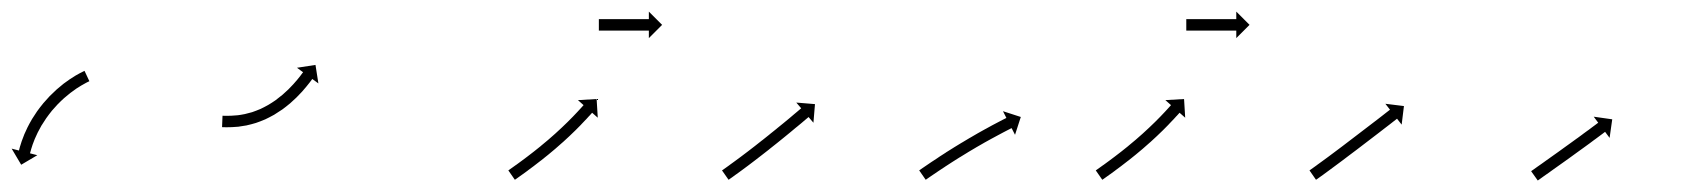

<svg xmlns="http://www.w3.org/2000/svg" viewBox="-28 -383 2946 336"><path d="M126.6 -240C127.2 -240.3 127.8 -240.6 128.4 -240.9L119.9 -259C119.3 -258.7 118.7 -258.4 118.1 -258.1C118.1 -258.1 118.1 -258.1 118 -258.1C118 -258.1 118 -258.1 118 -258.1C116.2 -257.2 114.5 -256.3 112.8 -255.4C112.8 -255.4 112.7 -255.4 112.7 -255.4C112.7 -255.4 112.6 -255.4 112.6 -255.4C110 -254 107.3 -252.5 104.7 -251C104.7 -251 104.6 -250.9 104.6 -250.9C104.6 -250.9 104.5 -250.9 104.5 -250.9C101.2 -248.9 97.9 -246.8 94.6 -244.6C94.6 -244.6 94.5 -244.6 94.5 -244.6C94.4 -244.5 94.4 -244.5 94.4 -244.5C90.6 -241.9 86.8 -239.2 83.1 -236.4C83.1 -236.4 83.1 -236.4 83.1 -236.3C83 -236.3 83 -236.3 83 -236.3C78.9 -233.1 75 -229.8 71.1 -226.4C71.1 -226.4 71 -226.4 71 -226.3C70.9 -226.3 70.9 -226.2 70.9 -226.2C66.8 -222.5 62.9 -218.7 59 -214.8C59 -214.8 58.9 -214.8 58.9 -214.7C58.8 -214.7 58.8 -214.6 58.8 -214.6C54.9 -210.5 51.1 -206.2 47.4 -201.9C47.4 -201.9 47.4 -201.9 47.3 -201.8C47.3 -201.8 47.3 -201.7 47.3 -201.7C43.7 -197.3 40.2 -192.8 36.9 -188.2C36.9 -188.2 36.8 -188.1 36.8 -188.1C36.8 -188 36.7 -187.9 36.7 -187.9C33.6 -183.4 30.6 -178.8 27.7 -174.1C27.7 -174.1 27.7 -174 27.7 -174C27.6 -173.9 27.6 -173.8 27.6 -173.8C25 -169.4 22.5 -164.8 20.2 -160.2C20.2 -160.2 20.2 -160.2 20.1 -160.1C20.1 -160.1 20.1 -160 20.1 -160C18.1 -155.9 16.2 -151.6 14.3 -147.4C14.3 -147.4 14.3 -147.3 14.3 -147.3C14.3 -147.2 14.3 -147.2 14.3 -147.2C12.8 -143.5 11.4 -139.9 10.1 -136.2C10.1 -136.2 10.1 -136.2 10.1 -136.1C10.1 -136.1 10 -136 10 -136C9.1 -133.2 8.2 -130.3 7.3 -127.4C7.3 -127.4 7.3 -127.4 7.3 -127.3C7.3 -127.3 7.2 -127.3 7.2 -127.3C6.7 -125.4 6.2 -123.5 5.7 -121.7C5.7 -121.7 5.7 -121.6 5.7 -121.6C5.7 -121.6 5.7 -121.6 5.7 -121.6C5.5 -120.9 5.3 -120.3 5.2 -119.6L-7.6 -122.9L9.1 -94.7L37.3 -111.4L24.5 -114.7C24.7 -115.3 24.9 -116 25 -116.6C25 -116.6 25 -116.6 25 -116.6C25 -116.5 25 -116.5 25 -116.5C25.5 -118.3 26 -120 26.5 -121.8C26.5 -121.8 26.5 -121.7 26.4 -121.7C26.4 -121.7 26.4 -121.6 26.4 -121.6C27.2 -124.3 28.1 -127 29 -129.7C29 -129.7 29 -129.6 29 -129.6C29 -129.5 28.9 -129.5 28.9 -129.5C30.2 -132.9 31.5 -136.4 32.8 -139.7C32.8 -139.7 32.8 -139.7 32.8 -139.6C32.8 -139.6 32.7 -139.5 32.7 -139.5C34.4 -143.5 36.2 -147.5 38.1 -151.3C38.1 -151.3 38.1 -151.3 38.1 -151.2C38 -151.2 38 -151.1 38 -151.1C40.2 -155.4 42.5 -159.7 44.9 -163.9C44.9 -163.9 44.9 -163.8 44.9 -163.7C44.8 -163.7 44.8 -163.6 44.8 -163.6C47.5 -168 50.3 -172.4 53.2 -176.6C53.2 -176.6 53.2 -176.6 53.2 -176.5C53.1 -176.5 53.1 -176.4 53.1 -176.4C56.2 -180.8 59.5 -185 62.8 -189.2C62.8 -189.2 62.8 -189.1 62.7 -189.1C62.7 -189 62.6 -189 62.6 -189C66.1 -193 69.7 -197 73.3 -200.9C73.3 -200.9 73.3 -200.8 73.3 -200.8C73.2 -200.8 73.2 -200.7 73.2 -200.7C76.8 -204.4 80.5 -208 84.4 -211.5C84.4 -211.5 84.3 -211.4 84.3 -211.4C84.2 -211.3 84.2 -211.3 84.2 -211.3C87.8 -214.5 91.6 -217.6 95.4 -220.6C95.4 -220.6 95.3 -220.5 95.3 -220.5C95.2 -220.5 95.2 -220.4 95.2 -220.4C98.6 -223 102.1 -225.6 105.7 -228C105.7 -228 105.7 -228 105.6 -228C105.6 -227.9 105.5 -227.9 105.5 -227.9C108.6 -229.9 111.7 -231.9 114.8 -233.7C114.8 -233.7 114.8 -233.7 114.7 -233.7C114.7 -233.7 114.7 -233.6 114.7 -233.6C117.1 -235 119.5 -236.4 122 -237.7C122 -237.7 122 -237.7 121.9 -237.7C121.9 -237.7 121.9 -237.7 121.9 -237.7C123.5 -238.5 125.1 -239.3 126.7 -240.1C126.7 -240.1 126.7 -240.1 126.7 -240.1C126.7 -240 126.6 -240 126.6 -240Z M363.3 -180.4C362.7 -180.4 362 -180.5 361.4 -180.5L360.6 -160.5C361.3 -160.5 361.9 -160.5 362.6 -160.4C362.6 -160.4 362.7 -160.4 362.7 -160.4C362.7 -160.4 362.7 -160.4 362.7 -160.4C364.6 -160.4 366.6 -160.4 368.5 -160.3C368.5 -160.3 368.6 -160.3 368.6 -160.3C368.6 -160.3 368.6 -160.3 368.6 -160.3C371.6 -160.4 374.6 -160.4 377.7 -160.5C377.7 -160.5 377.7 -160.5 377.7 -160.5C377.8 -160.5 377.8 -160.5 377.8 -160.5C381.8 -160.7 385.7 -161 389.6 -161.3C389.6 -161.3 389.7 -161.3 389.8 -161.4C389.8 -161.4 389.9 -161.4 389.9 -161.4C394.6 -162 399.2 -162.7 403.9 -163.6C403.9 -163.6 403.9 -163.7 404 -163.7C404.1 -163.7 404.1 -163.7 404.1 -163.7C409.2 -164.8 414.3 -166.2 419.3 -167.7C419.3 -167.7 419.4 -167.7 419.5 -167.7C419.6 -167.8 419.7 -167.8 419.7 -167.8C425 -169.6 430.2 -171.6 435.3 -173.8C435.3 -173.8 435.4 -173.8 435.5 -173.8C435.6 -173.9 435.7 -173.9 435.7 -173.9C440.9 -176.4 446 -179 451 -181.8C451 -181.8 451.1 -181.8 451.2 -181.9C451.2 -181.9 451.3 -181.9 451.3 -181.9C456.2 -184.9 461 -188 465.8 -191.3C465.8 -191.3 465.8 -191.3 465.9 -191.4C465.9 -191.4 466 -191.4 466 -191.4C470.5 -194.7 474.8 -198.1 479.1 -201.7C479.1 -201.7 479.1 -201.7 479.2 -201.8C479.2 -201.8 479.3 -201.8 479.3 -201.8C483.1 -205.2 487 -208.7 490.7 -212.3C490.7 -212.3 490.7 -212.3 490.7 -212.4C490.8 -212.4 490.8 -212.4 490.8 -212.4C494.1 -215.7 497.3 -219 500.4 -222.4C500.4 -222.4 500.4 -222.4 500.4 -222.5C500.5 -222.5 500.5 -222.5 500.5 -222.5C503.1 -225.4 505.6 -228.4 508.1 -231.4C508.1 -231.4 508.1 -231.4 508.1 -231.4C508.2 -231.4 508.2 -231.5 508.2 -231.5C510.1 -233.8 511.9 -236.1 513.8 -238.5C513.8 -238.5 513.8 -238.5 513.8 -238.5C513.8 -238.5 513.8 -238.5 513.8 -238.5C515 -240.1 516.2 -241.6 517.3 -243.1L517.3 -243.2L517.3 -243.2C517.7 -243.7 518.1 -244.3 518.5 -244.8L529.2 -237L524.1 -269.4L491.7 -264.4L502.4 -256.6C502 -256.1 501.6 -255.6 501.2 -255L501.2 -255L501.2 -255.1C500.1 -253.6 499 -252.1 497.9 -250.7C497.9 -250.7 497.9 -250.7 498 -250.7C498 -250.7 498 -250.7 498 -250.7C496.2 -248.5 494.5 -246.3 492.7 -244.1C492.7 -244.1 492.7 -244.1 492.7 -244.1C492.7 -244.2 492.8 -244.2 492.8 -244.2C490.4 -241.4 488 -238.6 485.5 -235.8C485.5 -235.8 485.6 -235.9 485.6 -235.9C485.6 -235.9 485.7 -236 485.7 -236C482.7 -232.8 479.7 -229.6 476.6 -226.5C476.6 -226.5 476.7 -226.6 476.7 -226.6C476.8 -226.7 476.8 -226.7 476.8 -226.7C473.3 -223.3 469.7 -220.1 466.1 -216.9C466.1 -216.9 466.2 -216.9 466.2 -217C466.3 -217 466.3 -217.1 466.3 -217.1C462.3 -213.8 458.3 -210.6 454.1 -207.5C454.1 -207.5 454.2 -207.6 454.2 -207.6C454.3 -207.7 454.4 -207.7 454.4 -207.7C450 -204.7 445.6 -201.8 441 -199.1C441 -199.1 441.1 -199.1 441.2 -199.2C441.2 -199.2 441.3 -199.3 441.3 -199.3C436.7 -196.7 432 -194.3 427.2 -192C427.2 -192 427.3 -192.1 427.4 -192.1C427.4 -192.1 427.5 -192.2 427.5 -192.2C422.8 -190.2 418.1 -188.4 413.2 -186.7C413.2 -186.7 413.3 -186.7 413.4 -186.8C413.5 -186.8 413.6 -186.8 413.6 -186.8C409 -185.5 404.4 -184.3 399.8 -183.2C399.8 -183.2 399.8 -183.2 399.9 -183.2C400 -183.3 400 -183.3 400 -183.3C395.9 -182.5 391.7 -181.7 387.4 -181.2C387.4 -181.2 387.5 -181.2 387.6 -181.2C387.7 -181.2 387.8 -181.3 387.8 -181.3C384.1 -180.9 380.5 -180.7 376.9 -180.5C376.9 -180.5 376.9 -180.5 377 -180.5C377 -180.5 377 -180.5 377 -180.5C374.2 -180.4 371.4 -180.3 368.6 -180.3C368.6 -180.3 368.6 -180.3 368.6 -180.3C368.7 -180.3 368.7 -180.3 368.7 -180.3C366.9 -180.4 365 -180.4 363.2 -180.4C363.2 -180.4 363.3 -180.4 363.3 -180.4C363.3 -180.4 363.3 -180.4 363.3 -180.4Z M863.2 -85.9C862.6 -85.5 862.1 -85.2 861.6 -84.8L873 -68.4C873.6 -68.8 874.1 -69.2 874.6 -69.5L874.7 -69.5L874.7 -69.5C876.2 -70.6 877.7 -71.7 879.3 -72.8L879.3 -72.8L879.3 -72.8C881.7 -74.5 884.1 -76.2 886.4 -77.9L886.5 -77.9L886.5 -77.9C889.6 -80.1 892.6 -82.4 895.7 -84.6L895.7 -84.6L895.7 -84.7C899.3 -87.3 902.9 -90 906.5 -92.7C906.5 -92.7 906.6 -92.7 906.6 -92.7C906.6 -92.7 906.6 -92.8 906.6 -92.8C910.6 -95.8 914.6 -98.9 918.5 -102C918.5 -102 918.5 -102 918.5 -102C918.6 -102 918.6 -102 918.6 -102C922.8 -105.3 927 -108.7 931.2 -112.1C931.2 -112.1 931.2 -112.1 931.2 -112.1C931.2 -112.1 931.2 -112.1 931.2 -112.1C935.5 -115.7 939.8 -119.2 944 -122.8C944 -122.8 944 -122.8 944 -122.8C944.1 -122.9 944.1 -122.9 944.1 -122.9C948.3 -126.5 952.5 -130.2 956.6 -133.9C956.6 -133.9 956.6 -133.9 956.6 -133.9C956.7 -133.9 956.7 -133.9 956.7 -133.9C960.7 -137.5 964.6 -141.2 968.6 -144.9C968.6 -144.9 968.6 -144.9 968.6 -144.9C968.6 -144.9 968.6 -144.9 968.6 -144.9C972.3 -148.4 975.9 -151.9 979.5 -155.4C979.5 -155.4 979.5 -155.4 979.5 -155.4C979.5 -155.5 979.6 -155.5 979.6 -155.5C982.8 -158.7 985.9 -161.9 989.1 -165.1C989.1 -165.1 989.1 -165.1 989.1 -165.1C989.1 -165.1 989.1 -165.2 989.1 -165.2C991.8 -167.9 994.4 -170.7 997 -173.5L997 -173.5L997.1 -173.5C999.1 -175.6 1001.1 -177.8 1003 -180L1003.1 -180L1003.1 -180C1004.3 -181.4 1005.6 -182.8 1006.9 -184.2L1006.9 -184.2L1006.9 -184.2C1007.3 -184.7 1007.8 -185.2 1008.2 -185.7L1018.1 -177L1016.1 -209.7L983.4 -207.8L993.3 -199C992.8 -198.5 992.4 -198 991.9 -197.6L992 -197.6L992 -197.6C990.7 -196.2 989.5 -194.8 988.2 -193.4L988.3 -193.4L988.3 -193.5C986.3 -191.3 984.4 -189.2 982.4 -187.1L982.4 -187.1L982.4 -187.1C979.9 -184.4 977.3 -181.7 974.7 -179C974.7 -179 974.7 -179 974.7 -179C974.8 -179.1 974.8 -179.1 974.8 -179.1C971.7 -175.9 968.6 -172.8 965.4 -169.6C965.4 -169.6 965.4 -169.7 965.5 -169.7C965.5 -169.7 965.5 -169.7 965.5 -169.7C962 -166.2 958.4 -162.8 954.8 -159.4C954.8 -159.4 954.9 -159.4 954.9 -159.4C954.9 -159.4 954.9 -159.5 954.9 -159.5C951 -155.9 947.2 -152.3 943.2 -148.7C943.2 -148.7 943.3 -148.7 943.3 -148.8C943.3 -148.8 943.3 -148.8 943.3 -148.8C939.2 -145.2 935.1 -141.6 931 -138C931 -138 931 -138 931 -138C931.1 -138 931.1 -138.1 931.1 -138.1C926.9 -134.5 922.7 -131 918.5 -127.6C918.5 -127.6 918.5 -127.6 918.5 -127.6C918.6 -127.6 918.6 -127.6 918.6 -127.6C914.5 -124.3 910.3 -121 906.2 -117.7C906.2 -117.7 906.2 -117.7 906.2 -117.7C906.2 -117.7 906.2 -117.7 906.2 -117.7C902.3 -114.7 898.4 -111.7 894.5 -108.7C894.5 -108.7 894.5 -108.7 894.5 -108.7C894.5 -108.7 894.5 -108.7 894.5 -108.7C891 -106 887.4 -103.4 883.8 -100.7L883.9 -100.8L883.9 -100.8C880.8 -98.5 877.8 -96.3 874.8 -94.1L874.8 -94.2L874.8 -94.2C872.4 -92.5 870.1 -90.8 867.7 -89.1L867.7 -89.1L867.7 -89.1C866.2 -88.1 864.7 -87 863.2 -85.9L863.2 -85.9ZM1021 -349.5C1020.7 -349.5 1020.3 -349.5 1020 -349.5V-329.5C1020.3 -329.5 1020.7 -329.5 1021 -329.5C1021.9 -329.5 1022.8 -329.5 1023.8 -329.5C1025.2 -329.5 1026.6 -329.5 1028.1 -329.5C1029.9 -329.5 1031.8 -329.5 1033.7 -329.5C1035.9 -329.5 1038.1 -329.5 1040.3 -329.5C1042.8 -329.5 1045.2 -329.5 1047.7 -329.5C1050.3 -329.5 1053 -329.5 1055.6 -329.5C1058.3 -329.5 1061 -329.5 1063.7 -329.5C1066.5 -329.5 1069.2 -329.5 1071.9 -329.5C1074.5 -329.5 1077.2 -329.5 1079.8 -329.5C1082.3 -329.5 1084.7 -329.5 1087.2 -329.5C1089.4 -329.5 1091.6 -329.5 1093.8 -329.5C1095.7 -329.5 1097.6 -329.5 1099.4 -329.5C1100.9 -329.5 1102.3 -329.5 1103.7 -329.5C1104.7 -329.5 1105.6 -329.5 1106.5 -329.5C1106.8 -329.5 1107.2 -329.5 1107.5 -329.5V-316.3L1130.7 -339.5L1107.5 -362.7V-349.5C1107.2 -349.5 1106.8 -349.5 1106.5 -349.5C1105.6 -349.5 1104.7 -349.5 1103.7 -349.5C1102.3 -349.5 1100.9 -349.5 1099.4 -349.5C1097.6 -349.5 1095.7 -349.5 1093.8 -349.5C1091.6 -349.5 1089.4 -349.5 1087.2 -349.5C1084.7 -349.5 1082.3 -349.5 1079.8 -349.5C1077.2 -349.5 1074.5 -349.5 1071.9 -349.5C1069.2 -349.5 1066.5 -349.5 1063.7 -349.5C1061 -349.5 1058.3 -349.5 1055.6 -349.5C1053 -349.5 1050.3 -349.5 1047.7 -349.5C1045.2 -349.5 1042.8 -349.5 1040.3 -349.5C1038.1 -349.5 1035.9 -349.5 1033.7 -349.5C1031.8 -349.5 1029.9 -349.5 1028.1 -349.5C1026.6 -349.5 1025.2 -349.5 1023.8 -349.5C1022.8 -349.5 1021.9 -349.5 1021 -349.5Z M1237.2 -85.9C1236.6 -85.5 1236.1 -85.2 1235.5 -84.8L1247 -68.4C1247.6 -68.8 1248.1 -69.2 1248.7 -69.5L1248.7 -69.5L1248.7 -69.6C1250.2 -70.6 1251.7 -71.7 1253.3 -72.8L1253.3 -72.8L1253.3 -72.8C1255.7 -74.5 1258.1 -76.2 1260.4 -78L1260.5 -78L1260.5 -78C1263.5 -80.2 1266.6 -82.4 1269.7 -84.7L1269.7 -84.7L1269.7 -84.7C1273.3 -87.4 1276.9 -90 1280.5 -92.7L1280.5 -92.7L1280.5 -92.7C1284.5 -95.7 1288.5 -98.8 1292.5 -101.8L1292.5 -101.8L1292.5 -101.8C1296.8 -105.1 1301 -108.3 1305.2 -111.6L1305.2 -111.6L1305.2 -111.6C1309.6 -115 1313.9 -118.4 1318.3 -121.8L1318.3 -121.9L1318.3 -121.9C1322.6 -125.3 1327 -128.7 1331.3 -132.2L1331.3 -132.2L1331.3 -132.2C1335.4 -135.5 1339.6 -138.9 1343.8 -142.3L1343.8 -142.3L1343.8 -142.3C1347.6 -145.4 1351.5 -148.6 1355.4 -151.8L1355.4 -151.8L1355.4 -151.8C1358.8 -154.6 1362.3 -157.5 1365.7 -160.4L1365.7 -160.4L1365.8 -160.4C1368.7 -162.8 1371.6 -165.2 1374.5 -167.6L1374.5 -167.6L1374.5 -167.6C1376.7 -169.5 1378.9 -171.4 1381.2 -173.3C1382.6 -174.5 1384 -175.7 1385.5 -176.9C1386 -177.4 1386.5 -177.8 1387 -178.2L1395.5 -168.2L1398.2 -200.8L1365.5 -203.5L1374.1 -193.5C1373.6 -193 1373.1 -192.6 1372.5 -192.2C1371.1 -191 1369.7 -189.8 1368.3 -188.6C1366.1 -186.7 1363.8 -184.8 1361.6 -183L1361.6 -183L1361.6 -183C1358.7 -180.6 1355.8 -178.1 1353 -175.7L1353 -175.7L1353 -175.7C1349.5 -172.9 1346.1 -170.1 1342.7 -167.2L1342.7 -167.2L1342.7 -167.2C1338.8 -164.1 1335 -160.9 1331.1 -157.8L1331.1 -157.8L1331.2 -157.8C1327 -154.5 1322.9 -151.1 1318.7 -147.8L1318.8 -147.8L1318.8 -147.8C1314.5 -144.4 1310.2 -140.9 1305.9 -137.5L1305.9 -137.5L1305.9 -137.6C1301.6 -134.2 1297.3 -130.8 1293 -127.4L1293 -127.4L1293 -127.4C1288.8 -124.2 1284.6 -120.9 1280.4 -117.7L1280.4 -117.7L1280.4 -117.7C1276.4 -114.7 1272.5 -111.7 1268.5 -108.7L1268.5 -108.7L1268.5 -108.7C1265 -106.1 1261.4 -103.4 1257.8 -100.8L1257.8 -100.8L1257.8 -100.8C1254.8 -98.6 1251.8 -96.4 1248.7 -94.2L1248.7 -94.2L1248.8 -94.2C1246.4 -92.5 1244.1 -90.8 1241.7 -89.1L1241.7 -89.1L1241.7 -89.1C1240.2 -88.1 1238.7 -87 1237.2 -85.9L1237.2 -85.9Z M1582.2 -85.9C1581.7 -85.6 1581.1 -85.2 1580.6 -84.8L1592 -68.4C1592.5 -68.8 1593.1 -69.1 1593.6 -69.5C1595.2 -70.6 1596.7 -71.6 1598.2 -72.7L1598.2 -72.7L1598.2 -72.7C1600.6 -74.3 1603 -76 1605.4 -77.6L1605.4 -77.6L1605.4 -77.6C1608.5 -79.7 1611.6 -81.8 1614.7 -83.9L1614.7 -83.9L1614.7 -83.9C1618.4 -86.3 1622.1 -88.8 1625.8 -91.2L1625.8 -91.2L1625.7 -91.2C1629.9 -93.9 1634 -96.6 1638.2 -99.3L1638.2 -99.3L1638.2 -99.3C1642.7 -102.1 1647.1 -105 1651.6 -107.8L1651.6 -107.8L1651.6 -107.7C1656.2 -110.6 1660.9 -113.5 1665.6 -116.3L1665.6 -116.3L1665.5 -116.3C1670.2 -119.1 1674.9 -121.9 1679.7 -124.7L1679.6 -124.7L1679.6 -124.7C1684.2 -127.3 1688.8 -130 1693.4 -132.6L1693.4 -132.6L1693.3 -132.6C1697.7 -135 1702 -137.4 1706.3 -139.8L1706.3 -139.8L1706.3 -139.8C1710.2 -141.9 1714.1 -144 1718 -146.1L1718 -146.1L1718 -146.1C1721.3 -147.9 1724.6 -149.6 1727.9 -151.4L1727.9 -151.4L1727.9 -151.4C1730.4 -152.7 1733 -154.1 1735.6 -155.4L1735.6 -155.4L1735.6 -155.4C1737.2 -156.2 1738.9 -157.1 1740.5 -157.9C1741.1 -158.2 1741.7 -158.5 1742.3 -158.8L1748.3 -147.1L1758.4 -178.3L1727.2 -188.4L1733.2 -176.6C1732.6 -176.3 1732 -176 1731.4 -175.7C1729.8 -174.9 1728.1 -174 1726.4 -173.2L1726.4 -173.2L1726.4 -173.2C1723.8 -171.8 1721.2 -170.5 1718.6 -169.1L1718.6 -169.1L1718.6 -169.1C1715.2 -167.3 1711.9 -165.6 1708.5 -163.8L1708.5 -163.8L1708.5 -163.8C1704.6 -161.6 1700.6 -159.5 1696.7 -157.3L1696.7 -157.3L1696.6 -157.3C1692.3 -154.9 1687.9 -152.4 1683.5 -150L1683.5 -150L1683.5 -150C1678.8 -147.3 1674.2 -144.6 1669.6 -141.9L1669.5 -141.9L1669.5 -141.9C1664.7 -139.1 1660 -136.3 1655.3 -133.4L1655.2 -133.4L1655.2 -133.4C1650.5 -130.6 1645.8 -127.7 1641.1 -124.8L1641 -124.7L1641 -124.7C1636.5 -121.9 1632 -119 1627.4 -116.2L1627.4 -116.1L1627.4 -116.1C1623.2 -113.4 1619 -110.7 1614.8 -108L1614.8 -108L1614.8 -107.9C1611 -105.5 1607.3 -103 1603.6 -100.5L1603.5 -100.5L1603.5 -100.5C1600.4 -98.4 1597.2 -96.3 1594.1 -94.1L1594.1 -94.1L1594.1 -94.1C1591.7 -92.5 1589.3 -90.8 1586.9 -89.2L1586.9 -89.2L1586.8 -89.2C1585.3 -88.1 1583.8 -87 1582.2 -85.9Z M1891.2 -85.9C1890.6 -85.5 1890.1 -85.2 1889.6 -84.8L1901 -68.4C1901.6 -68.8 1902.1 -69.2 1902.6 -69.5L1902.7 -69.5L1902.7 -69.5C1904.2 -70.6 1905.7 -71.7 1907.3 -72.8L1907.3 -72.8L1907.3 -72.8C1909.7 -74.5 1912.1 -76.2 1914.4 -77.9L1914.5 -77.9L1914.5 -77.9C1917.6 -80.1 1920.6 -82.4 1923.7 -84.6L1923.7 -84.6L1923.7 -84.7C1927.3 -87.3 1930.9 -90 1934.5 -92.7C1934.5 -92.7 1934.6 -92.7 1934.6 -92.7C1934.6 -92.7 1934.6 -92.8 1934.6 -92.8C1938.6 -95.8 1942.6 -98.9 1946.5 -102C1946.5 -102 1946.5 -102 1946.5 -102C1946.6 -102 1946.6 -102 1946.6 -102C1950.8 -105.3 1955 -108.7 1959.2 -112.1C1959.2 -112.1 1959.2 -112.1 1959.2 -112.1C1959.2 -112.1 1959.2 -112.1 1959.2 -112.1C1963.5 -115.7 1967.8 -119.2 1972 -122.8C1972 -122.8 1972 -122.8 1972 -122.8C1972.1 -122.9 1972.1 -122.9 1972.1 -122.9C1976.3 -126.5 1980.5 -130.2 1984.6 -133.9C1984.6 -133.9 1984.6 -133.9 1984.6 -133.9C1984.7 -133.9 1984.7 -133.9 1984.7 -133.9C1988.7 -137.5 1992.6 -141.2 1996.6 -144.9C1996.6 -144.9 1996.6 -144.9 1996.6 -144.9C1996.6 -144.9 1996.6 -144.9 1996.6 -144.9C2000.3 -148.4 2003.9 -151.9 2007.5 -155.4C2007.5 -155.4 2007.5 -155.4 2007.5 -155.4C2007.5 -155.5 2007.6 -155.5 2007.6 -155.5C2010.8 -158.7 2013.9 -161.9 2017.1 -165.1C2017.1 -165.1 2017.1 -165.1 2017.1 -165.1C2017.1 -165.1 2017.1 -165.2 2017.1 -165.2C2019.8 -167.9 2022.4 -170.7 2025 -173.5L2025 -173.5L2025.1 -173.5C2027.1 -175.6 2029.1 -177.8 2031 -180L2031.1 -180L2031.1 -180C2032.3 -181.4 2033.6 -182.8 2034.9 -184.2L2034.9 -184.2L2034.9 -184.2C2035.3 -184.7 2035.8 -185.2 2036.2 -185.7L2046.1 -177L2044.1 -209.7L2011.4 -207.8L2021.3 -199C2020.8 -198.5 2020.4 -198 2019.9 -197.6L2020 -197.6L2020 -197.6C2018.7 -196.2 2017.5 -194.8 2016.2 -193.4L2016.3 -193.4L2016.3 -193.5C2014.3 -191.3 2012.4 -189.2 2010.4 -187.1L2010.4 -187.1L2010.4 -187.1C2007.9 -184.4 2005.3 -181.7 2002.7 -179C2002.7 -179 2002.7 -179 2002.7 -179C2002.8 -179.1 2002.8 -179.1 2002.8 -179.1C1999.7 -175.9 1996.6 -172.8 1993.4 -169.6C1993.4 -169.6 1993.4 -169.7 1993.5 -169.7C1993.5 -169.7 1993.5 -169.7 1993.5 -169.7C1990 -166.2 1986.4 -162.8 1982.8 -159.4C1982.8 -159.4 1982.9 -159.4 1982.9 -159.4C1982.9 -159.4 1982.9 -159.5 1982.9 -159.5C1979 -155.9 1975.2 -152.3 1971.2 -148.7C1971.2 -148.7 1971.3 -148.7 1971.3 -148.8C1971.3 -148.8 1971.3 -148.8 1971.3 -148.8C1967.2 -145.2 1963.1 -141.6 1959 -138C1959 -138 1959 -138 1959 -138C1959.1 -138 1959.1 -138.1 1959.1 -138.1C1954.9 -134.5 1950.7 -131 1946.5 -127.6C1946.5 -127.6 1946.5 -127.6 1946.5 -127.6C1946.6 -127.6 1946.6 -127.6 1946.6 -127.6C1942.5 -124.3 1938.3 -121 1934.2 -117.7C1934.2 -117.7 1934.2 -117.7 1934.2 -117.7C1934.2 -117.7 1934.2 -117.7 1934.2 -117.7C1930.3 -114.7 1926.4 -111.7 1922.5 -108.7C1922.5 -108.7 1922.5 -108.7 1922.5 -108.7C1922.5 -108.7 1922.5 -108.7 1922.5 -108.7C1919 -106 1915.4 -103.4 1911.8 -100.7L1911.9 -100.8L1911.9 -100.8C1908.8 -98.5 1905.8 -96.3 1902.8 -94.1L1902.8 -94.2L1902.8 -94.2C1900.4 -92.5 1898.1 -90.8 1895.7 -89.1L1895.7 -89.1L1895.7 -89.1C1894.2 -88.1 1892.7 -87 1891.2 -85.9L1891.2 -85.9ZM2049 -349.5C2048.7 -349.5 2048.3 -349.5 2048 -349.5V-329.5C2048.3 -329.5 2048.7 -329.5 2049 -329.5C2049.9 -329.5 2050.8 -329.5 2051.8 -329.5C2053.2 -329.5 2054.6 -329.5 2056.1 -329.5C2057.9 -329.5 2059.8 -329.5 2061.7 -329.5C2063.9 -329.5 2066.1 -329.5 2068.3 -329.5C2070.8 -329.5 2073.2 -329.5 2075.7 -329.5C2078.3 -329.5 2081 -329.5 2083.6 -329.5C2086.3 -329.5 2089 -329.5 2091.7 -329.5C2094.5 -329.5 2097.2 -329.5 2099.9 -329.5C2102.5 -329.5 2105.2 -329.5 2107.8 -329.5C2110.3 -329.5 2112.7 -329.5 2115.2 -329.5C2117.4 -329.5 2119.6 -329.5 2121.8 -329.5C2123.7 -329.5 2125.6 -329.5 2127.4 -329.5C2128.9 -329.5 2130.3 -329.5 2131.7 -329.5C2132.7 -329.5 2133.6 -329.5 2134.5 -329.5C2134.8 -329.5 2135.2 -329.5 2135.5 -329.5V-316.3L2158.7 -339.5L2135.5 -362.7V-349.5C2135.2 -349.5 2134.8 -349.5 2134.5 -349.5C2133.6 -349.5 2132.7 -349.5 2131.7 -349.5C2130.3 -349.5 2128.9 -349.5 2127.4 -349.5C2125.6 -349.5 2123.7 -349.5 2121.8 -349.5C2119.6 -349.5 2117.4 -349.5 2115.2 -349.5C2112.7 -349.5 2110.3 -349.5 2107.8 -349.5C2105.2 -349.5 2102.5 -349.5 2099.9 -349.5C2097.2 -349.5 2094.5 -349.5 2091.7 -349.5C2089 -349.5 2086.3 -349.5 2083.6 -349.5C2081 -349.5 2078.3 -349.5 2075.7 -349.5C2073.2 -349.5 2070.8 -349.5 2068.3 -349.5C2066.1 -349.5 2063.9 -349.5 2061.7 -349.5C2059.8 -349.5 2057.9 -349.5 2056.1 -349.5C2054.6 -349.5 2053.2 -349.5 2051.8 -349.5C2050.8 -349.5 2049.9 -349.5 2049 -349.5Z M2265.2 -85.9C2264.7 -85.6 2264.1 -85.2 2263.6 -84.8L2275 -68.4C2275.5 -68.8 2276.1 -69.1 2276.6 -69.5L2276.6 -69.5L2276.7 -69.5C2278.2 -70.6 2279.8 -71.7 2281.3 -72.8L2281.3 -72.8L2281.3 -72.8C2283.7 -74.5 2286.1 -76.2 2288.5 -77.9L2288.5 -78L2288.5 -78C2291.5 -80.2 2294.6 -82.4 2297.7 -84.7L2297.7 -84.7L2297.7 -84.7C2301.3 -87.3 2304.9 -90 2308.5 -92.7L2308.5 -92.7L2308.5 -92.7C2312.5 -95.6 2316.5 -98.6 2320.5 -101.6L2320.5 -101.6L2320.5 -101.6C2324.8 -104.8 2329.1 -108 2333.3 -111.3L2333.3 -111.3L2333.3 -111.3C2337.7 -114.6 2342.1 -117.9 2346.5 -121.2C2350.9 -124.6 2355.3 -127.9 2359.7 -131.3C2363.9 -134.5 2368.1 -137.7 2372.4 -141C2376.3 -144 2380.3 -147.1 2384.3 -150.1C2387.8 -152.8 2391.3 -155.6 2394.9 -158.3C2397.9 -160.6 2400.9 -162.9 2403.9 -165.2C2406.2 -167 2408.5 -168.8 2410.8 -170.6C2412.2 -171.7 2413.7 -172.9 2415.2 -174C2415.7 -174.4 2416.2 -174.9 2416.8 -175.3L2424.9 -164.9L2428.9 -197.4L2396.4 -201.4L2404.5 -191C2404 -190.6 2403.4 -190.2 2402.9 -189.8C2401.4 -188.7 2400 -187.5 2398.5 -186.4C2396.2 -184.6 2393.9 -182.8 2391.6 -181C2388.6 -178.7 2385.6 -176.4 2382.7 -174.1C2379.1 -171.4 2375.6 -168.7 2372.1 -166C2368.1 -162.9 2364.2 -159.9 2360.2 -156.9C2356 -153.6 2351.8 -150.4 2347.5 -147.2C2343.2 -143.8 2338.8 -140.5 2334.4 -137.2C2330 -133.8 2325.7 -130.5 2321.3 -127.2L2321.3 -127.2L2321.3 -127.2C2317 -124 2312.8 -120.8 2308.5 -117.6L2308.5 -117.6L2308.5 -117.6C2304.5 -114.7 2300.6 -111.7 2296.6 -108.7L2296.6 -108.7L2296.6 -108.7C2293 -106.1 2289.4 -103.4 2285.8 -100.8L2285.8 -100.8L2285.8 -100.8C2282.8 -98.6 2279.8 -96.4 2276.7 -94.2L2276.7 -94.2L2276.8 -94.2C2274.4 -92.5 2272.1 -90.8 2269.7 -89.1L2269.7 -89.1L2269.7 -89.1C2268.2 -88.1 2266.7 -87 2265.2 -85.9L2265.2 -85.9Z M2652.8 -84.4C2652.4 -84 2651.9 -83.7 2651.5 -83.4L2663.1 -67.1C2663.5 -67.4 2664 -67.7 2664.4 -68C2665.7 -68.9 2666.9 -69.8 2668.2 -70.7C2670.1 -72.1 2672.1 -73.5 2674 -74.9C2676.5 -76.6 2679 -78.4 2681.6 -80.2C2684.6 -82.3 2687.5 -84.5 2690.5 -86.6C2693.9 -89 2697.2 -91.3 2700.5 -93.7C2704.1 -96.2 2707.6 -98.8 2711.2 -101.3C2714.9 -104 2718.5 -106.6 2722.2 -109.2C2725.9 -111.9 2729.6 -114.5 2733.2 -117.2L2733.2 -117.2L2733.2 -117.2C2736.8 -119.7 2740.3 -122.3 2743.9 -124.9L2743.9 -124.9L2743.9 -124.9C2747.2 -127.3 2750.5 -129.7 2753.8 -132.1L2753.8 -132.1L2753.8 -132.1C2756.7 -134.3 2759.7 -136.5 2762.6 -138.7L2762.7 -138.7L2762.7 -138.7C2765.1 -140.5 2767.6 -142.4 2770.1 -144.2C2772.1 -145.6 2774 -147.1 2775.9 -148.5C2777.1 -149.4 2778.4 -150.3 2779.6 -151.3C2780 -151.6 2780.5 -151.9 2780.9 -152.3L2788.8 -141.7L2793.4 -174.2L2761 -178.8L2768.9 -168.2C2768.5 -167.9 2768 -167.6 2767.6 -167.3C2766.4 -166.4 2765.1 -165.4 2763.9 -164.5C2762 -163.1 2760.1 -161.7 2758.2 -160.3C2755.7 -158.4 2753.2 -156.6 2750.8 -154.7L2750.8 -154.8L2750.8 -154.8C2747.8 -152.6 2744.9 -150.4 2741.9 -148.3L2742 -148.3L2742 -148.3C2738.7 -145.9 2735.4 -143.4 2732.1 -141L2732.1 -141L2732.1 -141.1C2728.6 -138.5 2725 -135.9 2721.5 -133.4L2721.5 -133.4L2721.5 -133.4C2717.9 -130.7 2714.2 -128.1 2710.5 -125.5C2706.9 -122.8 2703.2 -120.2 2699.6 -117.6C2696 -115.1 2692.5 -112.5 2688.9 -110C2685.6 -107.6 2682.3 -105.3 2678.9 -102.9C2676 -100.8 2673 -98.7 2670 -96.5C2667.5 -94.7 2664.9 -93 2662.4 -91.2C2660.5 -89.8 2658.5 -88.4 2656.6 -87C2655.3 -86.1 2654.1 -85.2 2652.8 -84.4Z"/></svg>

Font: FRB American Cursive Just Arrows Extralight
Style: Italic
Weight: 200
Italic angle: -25°
Version: Version 2.0;Modular Font Editor K font №1